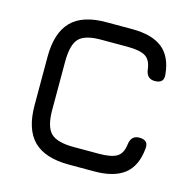

<svg xmlns="http://www.w3.org/2000/svg" viewBox="-100 -781 897 884"><g transform="rotate(15 348.0 -339.0)"><path d="M304 0Q189 0 134.5 -54.5Q80 -109 80 -224V-454Q80 -569 134.5 -624Q189 -679 303 -678H424Q518 -678 567.5 -639Q617 -600 625 -517Q631 -474 585 -474Q547 -474 541 -516Q536 -561 510 -577.5Q484 -594 424 -594H303Q223 -595 193.5 -565Q164 -535 164 -454V-224Q164 -144 194 -114Q224 -84 304 -84H424Q484 -84 510 -100.5Q536 -117 541 -162Q547 -204 585 -204Q631 -204 625 -161Q617 -78 567.5 -39Q518 0 424 0Z"/></g></svg>

Font: Jura
Style: Bold
Weight: 700
Designer: Daniel Johnson, Alexei Vanyashin
Foundry: Daniel Johnson
Version: Version 5.103